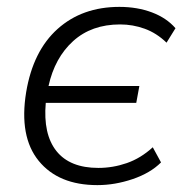

<svg xmlns="http://www.w3.org/2000/svg" viewBox="-20 -530 558 558"><path d="M263 8Q150 8 92.5 -62.5Q35 -133 56 -262Q76 -382 147.5 -446Q219 -510 327 -510Q379 -510 421.5 -494Q464 -478 490 -448L464 -406Q435 -434 400.5 -446.5Q366 -459 329 -459Q246 -459 192.5 -410.5Q139 -362 121 -280H385L376 -231H113Q105 -140 144 -91Q183 -42 266 -42Q308 -42 348.5 -56Q389 -70 424 -102L448 -58Q417 -27 365.5 -9.5Q314 8 263 8Z"/></svg>

Font: Mulish Light
Style: Italic
Weight: 300
Italic angle: -9°
Designer: Vernon Adams
Foundry: Vernon Adams
Version: Version 3.603; ttfautohint (v1.8.3)